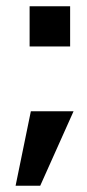

<svg xmlns="http://www.w3.org/2000/svg" viewBox="-20 -486 280 616"><path d="M75 -337H205V-466H75ZM30 110H109L216 -129H79Z"/></svg>

Font: FREAK Grotesk
Style: Bold
Weight: 700
Designer: La Scuola Open Source
Foundry: La Scuola Open Source
Version: Version 1.000;PS 1.0;hotconv 1.0.72;makeotf.lib2.5.5900